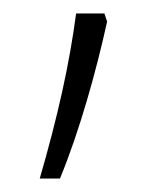

<svg xmlns="http://www.w3.org/2000/svg" viewBox="-20 -136 240 285"><path d="M139 -104 135 -116H93C83 -41 66 36 39 129H69C98 59 123 -31 139 -104Z"/></svg>

Font: Noto Sans Myanmar ExtraLight
Style: Regular
Weight: 200
Designer: Monotype Design Team
Foundry: Monotype Imaging Inc.
Version: Version 2.107